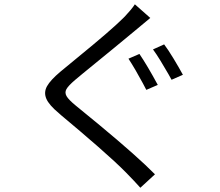

<svg xmlns="http://www.w3.org/2000/svg" viewBox="-20 -804 1017 886"><path d="M708.1 -412.2 655.2 -389.3 638.9 -420.3Q623 -450 605.2 -480.6Q587.3 -511.2 572.8 -533.2L623.4 -555.1Q659.5 -502.1 708.1 -412.2ZM824 -458.9 771.7 -435.9 757.4 -461.7Q740 -491.7 721.3 -522.6Q702.5 -553.5 686 -576L737.4 -599.2Q755.2 -576 780.7 -533.9Q806.2 -491.7 824 -458.9ZM606.7 -665.6Q520.6 -593.8 361.3 -464.1Q340 -445.9 326.5 -435.1Q295 -408.1 286.4 -392.4Q277.7 -376.7 287.2 -360.2Q296.6 -343.8 330 -316.4Q379 -275.5 439.5 -226.6Q615.4 -80.7 695.1 0.4L627.6 62.4Q603.4 34.9 561.2 -8.1Q515.4 -54.6 433.4 -126.3Q351.4 -198 262.1 -272.3L252.3 -281.1Q206.2 -319.2 193.7 -348.6Q181.2 -378.1 197.1 -406.4Q213 -434.7 259 -473.4L337 -537.7Q492.7 -664.8 547.5 -719.4L556.6 -728.5Q570.2 -742.9 582.6 -757.7Q595 -772.5 602.3 -784.1L673.5 -721.2Q639.9 -694 606.7 -665.6Z"/></svg>

Font: Min Sans VF VF
Style: Regular
Weight: 400
Designer: Jinseong-Kim, NotoSansCJK, Nunito
Foundry: Jinseong-Kim
Version: Version 1.420;Glyphs 3.1.2 (3151)